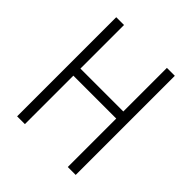

<svg xmlns="http://www.w3.org/2000/svg" viewBox="-194 -846 978 978"><g transform="rotate(45 294.5 -357.0)"><path d="M506 0V-714H449V-400H140V-714H84V0H140V-349H449V0Z"/></g></svg>

Font: Noto Sans Display SemiCondensed Light
Style: Regular
Weight: 300
Width: 4
Designer: Monotype Design Team
Foundry: Monotype Imaging Inc.
Version: Version 1.900